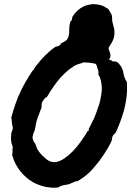

<svg xmlns="http://www.w3.org/2000/svg" viewBox="-20 -845 630 921"><path d="M421 -825Q423 -825 434 -825Q452 -824 468 -819Q479 -815 489 -808Q492 -807 495.5 -804.5Q499 -802 501 -800Q503 -798 503 -798Q502 -798 503.5 -795Q505 -792 506 -791.5Q507 -791 507 -790Q507 -789 509 -786Q514 -779 517 -769Q518 -763 518 -753.5Q518 -744 519 -740.5Q520 -737 521 -733Q522 -729 522.5 -727Q523 -725 524 -720.5Q525 -716 526 -713Q530 -701 529 -681Q528 -673 527 -669Q526 -665 524.5 -659.5Q523 -654 521 -650Q516 -639 507 -626Q501 -618 501 -613Q501 -610 504 -602Q510 -588 510 -578Q510 -573 508.5 -570Q507 -567 507 -567Q507 -567 505 -564Q502 -559 506 -558Q509 -557 509 -557Q515 -557 518 -552Q521 -549 524 -549Q525 -549 525 -551L526 -552L527 -551Q527 -550 528 -550Q529 -550 530 -551V-552L531 -551Q531 -549 533 -551Q533 -551 534 -550Q534 -550 535 -549.5Q536 -549 536.5 -549Q537 -549 537.5 -548.5Q538 -548 538.5 -548Q539 -548 539.5 -547.5Q540 -547 541 -547Q542 -547 543 -546Q544 -545 545 -545Q546 -545 546 -544Q546 -543 547 -543Q548 -543 553 -536Q556 -533 556 -533Q556 -533 556 -532.5Q556 -532 557.5 -530.5Q559 -529 559 -528.5Q559 -528 560 -527Q562 -525 566 -515Q567 -513 567 -513V-512Q569 -510 571 -502Q571 -501 571 -501Q571 -501 571 -499.5Q571 -498 573 -489Q575 -480 579 -470Q582 -464 583 -461Q585 -455 587 -455Q588 -455 588 -453.5Q588 -452 588.5 -451Q589 -450 589 -438Q592 -394 580 -338Q575 -316 574 -313Q573 -312 571 -304Q569 -296 568.5 -295.5Q568 -295 566.5 -289.5Q565 -284 562 -276Q559 -268 556 -259Q548 -238 543 -226Q540 -219 538 -215Q536 -211 534.5 -208.5Q533 -206 532.5 -205Q532 -204 531 -204Q530 -204 528 -202Q520 -194 519 -188Q518 -184 517.5 -181.5Q517 -179 517 -175Q517 -171 507 -152Q494 -128 480 -107Q456 -70 434 -46Q431 -42 427 -37Q406 -13 381 5Q377 7 371 12Q354 24 351 24Q350 24 348 25H346L345 24Q343 25 333 29Q312 39 305 40Q283 43 275 46Q272 48 268 49Q262 51 262 53Q262 54 255.5 54.5Q249 55 241.5 55.5Q234 56 228 55Q222 54 217 54Q195 52 179 46Q150 37 135 27Q132 24 129 23Q119 18 105 5Q88 -10 78 -23Q68 -36 62 -46Q52 -63 46 -78Q44 -83 41 -94L37 -104H38Q39 -104 40 -106Q40 -110 39 -113Q39 -114 39.5 -113.5Q40 -113 40 -116Q40 -119 40 -120V-121Q40 -121 40 -125.5Q40 -130 40.5 -130Q41 -130 40.5 -131.5Q40 -133 40.5 -133Q41 -133 41 -138Q41 -143 39.5 -146Q38 -149 38 -150Q38 -151 37.5 -151.5Q37 -152 37 -153Q37 -154 36 -155Q35 -156 34 -167Q34 -170 34 -169L33 -175V-191V-189V-191Q34 -194 34 -200V-205L35 -208Q36 -212 36.5 -213.5Q37 -215 38 -217.5Q39 -220 39 -220.5Q39 -221 39 -222Q39 -223 40 -223L41 -227Q41 -228 42 -228L41 -236Q40 -237 40 -239.5Q40 -242 39.5 -242.5Q39 -243 39 -243.5Q39 -244 38.5 -246.5Q38 -249 37.5 -253Q37 -257 37 -257Q37 -257 37 -261Q37 -265 36.5 -265Q36 -265 36 -268Q37 -275 35 -275Q34 -275 34 -275Q32 -278 46 -322Q56 -353 68 -383Q71 -389 72 -391Q81 -414 102 -451Q120 -482 135 -504Q139 -510 141 -510Q142 -510 143 -512Q144 -514 144 -515Q143 -516 150 -525Q196 -586 244 -619Q249 -622 250 -622Q253 -620 263 -626Q272 -632 272 -633Q272 -634 270 -634Q268 -634 272 -636Q274 -637 279 -640Q301 -651 304 -659Q306 -663 306 -663.5Q306 -664 308 -668.5Q310 -673 310 -676Q312 -681 312 -702Q312 -723 317 -738Q318 -743 320 -744Q322 -744 324 -749Q326 -752 326 -757V-761L329 -767Q349 -799 383 -815Q399 -822 421 -825ZM394 -545Q382 -546 381 -546Q380 -546 374 -543Q370 -541 364 -540Q356 -538 346 -534Q333 -528 324 -520Q321 -518 319 -517Q314 -514 299 -501Q283 -487 268 -470Q251 -450 240 -434Q220 -407 209 -386Q204 -378 202 -378Q201 -378 199 -377Q194 -374 194 -372V-371Q193 -372 188 -364Q186 -362 186 -361Q183 -358 181 -351Q179 -341 179 -335Q179 -333 180 -333Q181 -333 180.5 -332.5Q180 -332 179 -328.5Q178 -325 177 -323Q176 -321 174 -316Q172 -311 169 -302Q159 -279 155 -261Q155 -259 153 -254Q152 -248 149 -231Q146 -216 145 -216Q144 -216 140 -203.5Q136 -191 136 -186Q136 -181 139 -173Q140 -171 141 -168Q142 -165 142.5 -165Q143 -165 143.5 -163.5Q144 -162 145.5 -159.5Q147 -157 148 -158Q149 -159 149 -157Q149 -155 150 -153.5Q151 -152 152 -148Q158 -129 164 -122Q166 -119 169 -115Q181 -99 202 -82Q215 -71 231 -68Q234 -67 240.5 -67Q247 -67 250 -68Q270 -72 290 -86Q331 -114 370 -169Q375 -176 377 -180Q387 -193 399 -214Q403 -221 403 -220.5Q403 -220 403 -219V-217L405 -218Q406 -219 406 -219Q407 -220 406.5 -222Q406 -224 405.5 -225Q405 -226 407 -229Q418 -250 426 -267Q429 -273 431 -277Q442 -303 452 -334Q454 -341 456 -345Q460 -359 464 -381Q471 -415 467 -441Q464 -461 460 -472Q454 -485 451 -490Q450 -491 450 -491.5Q450 -492 451.5 -492.5Q453 -493 453 -495.5Q453 -498 452 -499.5Q451 -501 452 -502Q453 -503 451 -507Q450 -508 450 -509Q450 -510 449.5 -512Q449 -514 448.5 -515Q448 -516 447.5 -517Q447 -518 447 -519.5Q447 -521 446.5 -521.5Q446 -522 446 -522Q446 -527 444 -528Q444 -528 444 -529Q444 -530 443 -531.5Q442 -533 442 -534.5Q442 -536 441 -537Q440 -539 429 -541Q411 -545 394 -545Z"/></svg>

Font: TT2020 Style B
Style: Italic
Weight: 400
Italic angle: -15°
Version: Version 0.2.000